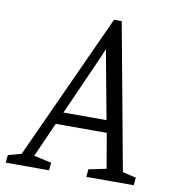

<svg xmlns="http://www.w3.org/2000/svg" viewBox="-123 -719 706 786"><g transform="rotate(10 230.5 -326.5)"><path d="M-47 0 -44 -32 11 -47 288 -653H320L432 -45L488 -32L485 0H288L291 -32L364 -47L339 -192H127L63 -48L136 -32L133 0ZM150 -243H329L282 -497L277 -527H275L263 -497Z"/></g></svg>

Font: Faustina Light Light
Style: Italic
Weight: 300
Italic angle: -8°
Version: Version 1.200